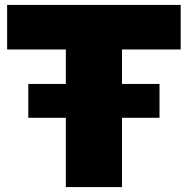

<svg xmlns="http://www.w3.org/2000/svg" viewBox="-20 -760 763 780"><path d="M247.5 0V-559H9V-740H714V-559H475.5V0ZM95 -281.5V-419H628V-281.5Z"/></svg>

Font: Encode Sans Semi Expanded Black
Style: Regular
Weight: 900
Width: 6
Designer: Multiple Designers
Foundry: Impallari Type
Version: Version 3.000; ttfautohint (v1.8.3) -l 8 -r 50 -G 200 -x 14 